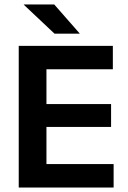

<svg xmlns="http://www.w3.org/2000/svg" viewBox="-20 -846 576 866"><path d="M64.5 0V-639H189.5V0ZM102 0V-106H492.5V0ZM137.5 -273.5V-376.5H481V-273.5ZM101.5 -533.5V-639H489V-533.5ZM224.5 -826 339 -695.5V-694H226L87.5 -824.5V-826Z"/></svg>

Font: Anek Bangla
Style: Semi-bold
Weight: 600
Designer: Sulekha Rajkumar (Bangla), Yesha Goshar (Latin)
Foundry: Ek Type
Version: Version 1.002;March 21, 2022;FontCreator 13.0.0.2683 64-bit